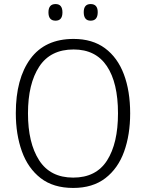

<svg xmlns="http://www.w3.org/2000/svg" viewBox="-20 -917 721 947"><path d="M622 -358Q622 -252 592 -169Q562 -86 499.5 -38Q437 10 341 10Q243 10 180.5 -38.5Q118 -87 88 -170.5Q58 -254 58 -359Q58 -529 130 -627Q202 -725 343 -725Q436 -725 498 -679Q560 -633 591 -550.5Q622 -468 622 -358ZM118 -358Q118 -212 173 -126.5Q228 -41 341 -41Q454 -41 508 -125.5Q562 -210 562 -358Q562 -509 507 -591Q452 -673 343 -673Q229 -673 173.5 -588.5Q118 -504 118 -358ZM219 -856Q219 -897 254 -897Q288 -897 288 -856Q288 -815 254 -815Q219 -815 219 -856ZM393 -857Q393 -897 427 -897Q462 -897 462 -857Q462 -815 427 -815Q393 -815 393 -857Z"/></svg>

Font: Noto Sans Lao Looped SemiCondensed Light
Style: Regular
Weight: 300
Width: 4
Designer: Mark Frömberg, Ben Mitchell
Foundry: The Fontpad Ltd
Version: Version 1.002; ttfautohint (v1.8.4.7-5d5b)